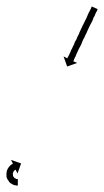

<svg xmlns="http://www.w3.org/2000/svg" viewBox="-23 -543 321 592"><path d="M277 -513Q277 -511 276.5 -510Q276 -509 275 -508Q274 -506 273 -504Q272 -502 271 -500Q270 -497 269 -494.5Q268 -492 266 -490Q265 -486 263.5 -483Q262 -480 261 -477Q259 -474 257.5 -470.5Q256 -467 254 -464Q251 -457 247 -449Q246 -446 244 -442Q242 -438 240 -434Q239 -431 237 -427Q235 -423 233 -420Q230 -412 227 -405Q225 -402 223.5 -398.5Q222 -395 220 -392Q217 -385 214 -379Q211 -373 210 -369Q208 -367 206 -361Q205 -360 204 -356Q204 -356 203 -354L215 -349L184 -338L173 -369L185 -363Q185 -363 185 -365Q186 -366 186.5 -367.5Q187 -369 188 -370Q189 -372 190 -374Q191 -376 192 -378Q193 -380 194 -382.5Q195 -385 196 -388Q198 -391 199.5 -394Q201 -397 202 -400Q204 -403 205.5 -406.5Q207 -410 208 -414Q210 -417 212 -420.5Q214 -424 215 -428Q217 -432 219 -435.5Q221 -439 222 -443Q225 -450 229 -458Q231 -462 232.5 -465.5Q234 -469 236 -472Q238 -476 239.5 -479.5Q241 -483 243 -486Q244 -489 245.5 -492Q247 -495 248 -498Q249 -501 250.5 -503.5Q252 -506 253 -508Q254 -510 255 -512Q256 -514 257 -516Q258 -518 259 -521Q260 -522 260 -523L278 -515Q278 -514 278 -513.5Q278 -513 277 -513ZM31 29Q31 29 31 29Q31 29 31 29Q31 29 31 29Q31 29 31 29Q30 29 28 29Q28 29 28 29Q28 29 28 29Q28 29 28 29Q28 29 28 29Q26 29 24 28Q24 28 23.5 28Q23 28 23 28Q23 28 23 28Q23 28 23 28Q20 28 18 27Q18 27 18 26.5Q18 26 18 26Q17 26 17 26Q17 26 17 26Q14 25 12 23Q12 23 11.5 23Q11 23 11 23Q11 23 11 23Q11 23 11 23Q8 20 5 18Q5 18 5 17.5Q5 17 5 17Q5 17 5 17Q5 17 5 17Q3 14 1 11Q1 11 0.5 10.5Q0 10 0 10Q0 10 0 10Q0 10 0 10Q-2 6 -3 2Q-3 2 -3 2Q-3 2 -3 2Q-3 2 -3 1.5Q-3 1 -3 1Q-3 -3 -3 -7Q-3 -7 -3 -7Q-3 -7 -3 -7Q-3 -7 -3 -7Q-3 -7 -3 -7Q-3 -11 -2 -15Q-2 -15 -2 -15Q-2 -15 -2 -16Q-2 -16 -2 -16Q-2 -16 -2 -16Q-1 -19 1 -23Q1 -23 1 -23Q1 -23 1 -23Q1 -23 1 -23Q1 -23 1 -23Q3 -26 5 -29Q5 -29 5 -29Q5 -29 5 -29Q5 -29 5 -29Q5 -29 5 -29Q7 -31 9 -33Q9 -33 9 -33Q9 -33 9 -33Q9 -33 9.5 -33.5Q10 -34 10 -34Q11 -35 13 -36Q13 -36 13 -36Q13 -36 13 -36Q13 -36 13 -36Q13 -36 13 -36Q15 -37 16 -38Q16 -38 16 -38Q16 -38 16 -38Q16 -38 16 -38Q16 -38 16 -38Q16 -38 17 -38L11 -50L42 -39L31 -8L25 -20Q25 -20 25 -20Q25 -20 25 -20Q25 -20 25 -20Q25 -20 25 -20Q25 -20 25 -20Q24 -20 24 -19Q24 -19 24 -19Q24 -19 24 -19Q24 -19 24 -19Q24 -19 24 -19Q23 -19 22 -18Q22 -18 22 -18Q22 -18 22 -18Q22 -18 22 -18Q22 -18 22 -18Q21 -17 20 -16Q20 -16 20 -16Q20 -16 20 -16Q20 -16 20 -16Q20 -16 20 -16Q19 -15 18 -13Q18 -13 18 -13Q18 -13 18 -13Q18 -14 18.5 -14Q19 -14 19 -14Q18 -12 17 -10Q17 -10 17 -10Q17 -10 17 -10Q17 -10 17 -10.5Q17 -11 17 -11Q17 -8 16 -6Q16 -6 16 -6Q16 -6 16 -6Q17 -7 17 -7Q17 -7 17 -7Q17 -5 17 -2Q17 -2 17 -2Q17 -2 17 -3Q17 -3 17 -3Q17 -3 17 -3Q17 -1 18 1Q18 1 18 1Q18 1 18 1Q18 1 18 1Q18 1 18 1Q19 3 21 5Q21 5 20.5 4.5Q20 4 20 4Q20 4 20 4Q20 4 20 4Q22 6 23 7Q23 7 23 7Q23 7 23 7Q23 7 23 6.5Q23 6 23 6Q24 7 26 8Q26 8 26 8Q26 8 26 8Q26 8 25.5 8Q25 8 25 8Q27 9 28 9Q28 9 28 9Q28 9 28 9Q28 9 28 9Q28 9 28 9Q29 9 30 9Q30 9 30 9Q30 9 30 9Q30 9 30 9Q30 9 30 9Q31 9 32 9Q32 9 32 9Q32 9 32 9Q31 9 31 9Q31 9 31 9Q32 9 32 10V29Q32 29 31 29Z"/></svg>

Font: FRB American Cursive Just Arrows
Style: Italic
Weight: 400
Italic angle: -25°
Version: Version 2.0;Modular Font Editor K font №1